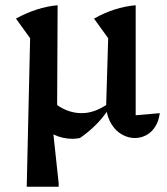

<svg xmlns="http://www.w3.org/2000/svg" viewBox="-20 -520 636 733"><path d="M498 -80 590 -88Q586 -57 572 -35.5Q558 -14 537.5 -3.5Q517 7 495 7Q470 7 446.5 -6Q423 -19 406.5 -44.5Q390 -70 385 -108L393 -374L339 -449Q417 -493 498 -500ZM82 193 95 -374 41 -449Q121 -493 200 -500L198 -91L179 -53L204 180V193ZM285 7Q278 8 271.5 9Q265 10 258 10Q181 10 126 -53L180 -133Q232 -88 292 -88Q342 -88 394 -125L396 -105Q372 -69 344 -41.5Q316 -14 285 7Z"/></svg>

Font: Piazzolla 24pt SemiBold
Style: Regular
Weight: 600
Designer: Juan Pablo del Peral
Foundry: Huerta Tipografica
Version: Version 2.005